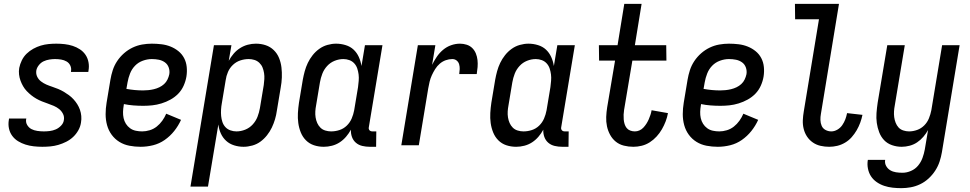

<svg xmlns="http://www.w3.org/2000/svg" viewBox="-20 -755 5040 998"><path d="M200 8Q178 8 155.5 5.5Q133 3 112.5 -3.5Q92 -10 74 -21Q56 -32 43.5 -49Q31 -66 26.5 -87.5Q22 -109 26 -132L27 -139H117L116 -136Q113 -119 121.5 -105Q130 -91 143.5 -84Q157 -77 174 -74.5Q191 -72 208 -72Q223 -72 239 -74Q255 -76 270 -82.5Q285 -89 297.5 -102Q310 -115 312 -131Q315 -148 307.5 -163Q300 -178 287.5 -188Q275 -198 260 -204.5Q245 -211 229 -216.5Q213 -222 198 -228Q183 -234 169 -242Q155 -250 142.5 -260Q130 -270 119 -281.5Q108 -293 100 -307Q92 -321 86.5 -336Q81 -351 79 -368Q77 -385 80 -402Q84 -422 93.5 -441.5Q103 -461 118.5 -476Q134 -491 153 -501.5Q172 -512 192 -518Q212 -524 232.5 -526Q253 -528 273 -528Q295 -528 316.5 -525.5Q338 -523 358 -516.5Q378 -510 395.5 -498.5Q413 -487 424.5 -470Q436 -453 440 -431.5Q444 -410 440 -388L439 -381H349V-384Q352 -400 345.5 -414Q339 -428 326 -435.5Q313 -443 297.5 -445.5Q282 -448 266 -448Q252 -448 236.5 -445.5Q221 -443 207 -436.5Q193 -430 182.5 -417Q172 -404 169 -390Q166 -372 173 -357Q180 -342 193 -332Q206 -322 221 -315.5Q236 -309 251.5 -304Q267 -299 282.5 -292.5Q298 -286 311.5 -278Q325 -270 338 -260.5Q351 -251 362 -239Q373 -227 381.5 -213.5Q390 -200 395.5 -184.5Q401 -169 402.5 -152Q404 -135 401 -118Q398 -97 387 -77.5Q376 -58 360 -43Q344 -28 324 -18Q304 -8 283.5 -2Q263 4 242 6Q221 8 200 8Z M711 8Q681 8 652.5 2.5Q624 -3 600.5 -17.5Q577 -32 560.5 -54.5Q544 -77 536.5 -104.5Q529 -132 529 -161.5Q529 -191 534 -221L554 -341Q558 -365 566 -390Q574 -415 589 -437.5Q604 -460 624.5 -478Q645 -496 669 -507.5Q693 -519 718.5 -523.5Q744 -528 769 -528Q794 -528 819 -525Q844 -522 866.5 -513Q889 -504 907.5 -489Q926 -474 937 -453Q948 -432 950.5 -407Q953 -382 949 -357Q945 -333 934.5 -309.5Q924 -286 906.5 -268Q889 -250 866.5 -237.5Q844 -225 819.5 -217.5Q795 -210 771.5 -207.5Q748 -205 725 -205Q699 -205 673.5 -207Q648 -209 624 -214L623 -207Q620 -190 619.5 -173.5Q619 -157 622.5 -141Q626 -125 634.5 -111.5Q643 -98 656 -88.5Q669 -79 685.5 -75.5Q702 -72 719 -72Q738 -72 758 -78Q778 -84 794.5 -97Q811 -110 823.5 -127.5Q836 -145 844 -164L921 -132Q907 -101 885.5 -74Q864 -47 836 -27.5Q808 -8 775.5 0Q743 8 711 8ZM724 -285Q738 -285 752 -286.5Q766 -288 780.5 -291.5Q795 -295 808.5 -301.5Q822 -308 833 -318Q844 -328 850.5 -341.5Q857 -355 860 -369Q863 -387 857 -404Q851 -421 837 -431Q823 -441 805.5 -444.5Q788 -448 769 -448Q746 -448 722.5 -439.5Q699 -431 682 -413.5Q665 -396 656 -373Q647 -350 643 -327L637 -293Q659 -289 680.5 -287Q702 -285 724 -285Z M970 215 1092 -520H1183L1169 -439Q1180 -459 1194.5 -476Q1209 -493 1228 -505Q1247 -517 1268 -522.5Q1289 -528 1310 -528Q1337 -528 1361 -520Q1385 -512 1403 -494.5Q1421 -477 1430.5 -453.5Q1440 -430 1443 -404.5Q1446 -379 1445 -352.5Q1444 -326 1439 -299L1419 -179Q1416 -157 1409.5 -135Q1403 -113 1393 -92Q1383 -71 1368 -52Q1353 -33 1334 -19Q1315 -5 1291.5 1.5Q1268 8 1246 8Q1221 8 1197 0.5Q1173 -7 1155.5 -23Q1138 -39 1128 -61Q1118 -83 1115 -108L1061 215ZM1209 -72Q1232 -72 1254.5 -81Q1277 -90 1293.5 -108Q1310 -126 1318.5 -148Q1327 -170 1331 -193L1351 -313Q1353 -328 1354 -344Q1355 -360 1352.5 -375.5Q1350 -391 1344.5 -404.5Q1339 -418 1328 -428.5Q1317 -439 1302.5 -443.5Q1288 -448 1273 -448Q1251 -448 1229.5 -441Q1208 -434 1191 -418Q1174 -402 1165 -381Q1156 -360 1153 -338L1133 -218Q1130 -202 1129 -185Q1128 -168 1129.5 -152Q1131 -136 1136 -121Q1141 -106 1151.5 -94.5Q1162 -83 1177.5 -77.5Q1193 -72 1209 -72Z M1663 8Q1636 8 1612 0Q1588 -8 1570.5 -25.5Q1553 -43 1543.5 -66.5Q1534 -90 1530.5 -115.5Q1527 -141 1528.5 -167.5Q1530 -194 1534 -221L1554 -341Q1558 -363 1564 -385Q1570 -407 1580 -428Q1590 -449 1605 -468Q1620 -487 1639.5 -501Q1659 -515 1682 -521.5Q1705 -528 1727 -528Q1752 -528 1776.5 -520.5Q1801 -513 1818 -497Q1835 -481 1845 -459Q1855 -437 1859 -412L1877 -520H1968L1897 -93Q1896 -89 1897 -85Q1898 -81 1900.5 -78Q1903 -75 1907 -73.5Q1911 -72 1916 -72H1936L1935 8H1902Q1882 8 1863 3.5Q1844 -1 1830 -13Q1816 -25 1809.5 -43Q1803 -61 1804 -81Q1794 -62 1779 -44.5Q1764 -27 1745.5 -15Q1727 -3 1705.5 2.5Q1684 8 1663 8ZM1701 -72Q1723 -72 1744.5 -79Q1766 -86 1782.5 -102Q1799 -118 1808 -139Q1817 -160 1821 -182L1841 -302Q1843 -318 1844.5 -335Q1846 -352 1844 -368Q1842 -384 1837 -399Q1832 -414 1821.5 -425.5Q1811 -437 1796 -442.5Q1781 -448 1765 -448Q1742 -448 1719.5 -439Q1697 -430 1680.5 -412Q1664 -394 1655.5 -372Q1647 -350 1643 -327L1623 -207Q1620 -192 1619 -176Q1618 -160 1620.5 -144.5Q1623 -129 1629 -115.5Q1635 -102 1645.5 -91.5Q1656 -81 1671 -76.5Q1686 -72 1701 -72Z M2066 0 2152 -520H2243L2226 -418Q2237 -440 2250.5 -460Q2264 -480 2283 -496Q2302 -512 2325 -520Q2348 -528 2371 -528Q2389 -528 2406 -522.5Q2423 -517 2435 -505Q2447 -493 2453.5 -477Q2460 -461 2462 -443Q2464 -425 2462.5 -406.5Q2461 -388 2458 -370H2367Q2369 -383 2369.5 -396Q2370 -409 2366.5 -421Q2363 -433 2353.5 -440.5Q2344 -448 2331 -448Q2314 -448 2297 -442Q2280 -436 2266 -424Q2252 -412 2242 -396Q2232 -380 2224.5 -363.5Q2217 -347 2213 -330Q2209 -313 2206 -296L2157 0Z M2663 8Q2636 8 2612 0Q2588 -8 2570.5 -25.5Q2553 -43 2543.5 -66.5Q2534 -90 2530.5 -115.5Q2527 -141 2528.5 -167.5Q2530 -194 2534 -221L2554 -341Q2558 -363 2564 -385Q2570 -407 2580 -428Q2590 -449 2605 -468Q2620 -487 2639.5 -501Q2659 -515 2682 -521.5Q2705 -528 2727 -528Q2752 -528 2776.5 -520.5Q2801 -513 2818 -497Q2835 -481 2845 -459Q2855 -437 2859 -412L2877 -520H2968L2897 -93Q2896 -89 2897 -85Q2898 -81 2900.5 -78Q2903 -75 2907 -73.5Q2911 -72 2916 -72H2936L2935 8H2902Q2882 8 2863 3.5Q2844 -1 2830 -13Q2816 -25 2809.5 -43Q2803 -61 2804 -81Q2794 -62 2779 -44.5Q2764 -27 2745.5 -15Q2727 -3 2705.5 2.5Q2684 8 2663 8ZM2701 -72Q2723 -72 2744.5 -79Q2766 -86 2782.5 -102Q2799 -118 2808 -139Q2817 -160 2821 -182L2841 -302Q2843 -318 2844.5 -335Q2846 -352 2844 -368Q2842 -384 2837 -399Q2832 -414 2821.5 -425.5Q2811 -437 2796 -442.5Q2781 -448 2765 -448Q2742 -448 2719.5 -439Q2697 -430 2680.5 -412Q2664 -394 2655.5 -372Q2647 -350 2643 -327L2623 -207Q2620 -192 2619 -176Q2618 -160 2620.5 -144.5Q2623 -129 2629 -115.5Q2635 -102 2645.5 -91.5Q2656 -81 2671 -76.5Q2686 -72 2701 -72Z M3272 8Q3247 8 3223 2Q3199 -4 3181 -18.5Q3163 -33 3151.5 -54Q3140 -75 3135 -98.5Q3130 -122 3131 -147Q3132 -172 3136 -197L3177 -440H3094L3093 -520H3190L3225 -735H3315L3280 -520H3443L3444 -440H3267L3224 -184Q3222 -172 3221.5 -159.5Q3221 -147 3222 -134.5Q3223 -122 3226.5 -110.5Q3230 -99 3237 -90Q3244 -81 3255.5 -76.5Q3267 -72 3280 -72Q3292 -72 3303.5 -77Q3315 -82 3324 -91.5Q3333 -101 3340 -112Q3347 -123 3352 -134.5Q3357 -146 3361 -158Q3365 -170 3367 -182L3452 -167Q3448 -145 3440 -124Q3432 -103 3420.5 -83Q3409 -63 3393 -45.5Q3377 -28 3357.5 -15.5Q3338 -3 3316 2.5Q3294 8 3272 8Z M3711 8Q3681 8 3652.5 2.5Q3624 -3 3600.5 -17.5Q3577 -32 3560.5 -54.5Q3544 -77 3536.5 -104.5Q3529 -132 3529 -161.5Q3529 -191 3534 -221L3554 -341Q3558 -365 3566 -390Q3574 -415 3589 -437.5Q3604 -460 3624.5 -478Q3645 -496 3669 -507.5Q3693 -519 3718.5 -523.5Q3744 -528 3769 -528Q3794 -528 3819 -525Q3844 -522 3866.5 -513Q3889 -504 3907.5 -489Q3926 -474 3937 -453Q3948 -432 3950.5 -407Q3953 -382 3949 -357Q3945 -333 3934.5 -309.5Q3924 -286 3906.5 -268Q3889 -250 3866.5 -237.5Q3844 -225 3819.5 -217.5Q3795 -210 3771.5 -207.5Q3748 -205 3725 -205Q3699 -205 3673.5 -207Q3648 -209 3624 -214L3623 -207Q3620 -190 3619.5 -173.5Q3619 -157 3622.5 -141Q3626 -125 3634.5 -111.5Q3643 -98 3656 -88.5Q3669 -79 3685.5 -75.5Q3702 -72 3719 -72Q3738 -72 3758 -78Q3778 -84 3794.5 -97Q3811 -110 3823.5 -127.5Q3836 -145 3844 -164L3921 -132Q3907 -101 3885.5 -74Q3864 -47 3836 -27.5Q3808 -8 3775.5 0Q3743 8 3711 8ZM3724 -285Q3738 -285 3752 -286.5Q3766 -288 3780.5 -291.5Q3795 -295 3808.5 -301.5Q3822 -308 3833 -318Q3844 -328 3850.5 -341.5Q3857 -355 3860 -369Q3863 -387 3857 -404Q3851 -421 3837 -431Q3823 -441 3805.5 -444.5Q3788 -448 3769 -448Q3746 -448 3722.5 -439.5Q3699 -431 3682 -413.5Q3665 -396 3656 -373Q3647 -350 3643 -327L3637 -293Q3659 -289 3680.5 -287Q3702 -285 3724 -285Z M4290 8Q4267 8 4245 3Q4223 -2 4205 -14.5Q4187 -27 4175 -45Q4163 -63 4157.5 -85Q4152 -107 4153 -130Q4154 -153 4158 -176L4237 -655H4113L4112 -735H4341L4247 -163Q4244 -147 4244.5 -131Q4245 -115 4251 -101Q4257 -87 4271 -79.5Q4285 -72 4301 -72Q4317 -72 4332.5 -81Q4348 -90 4358 -104.5Q4368 -119 4374 -135Q4380 -151 4383 -167L4463 -158Q4459 -138 4451.5 -117.5Q4444 -97 4433 -78Q4422 -59 4407 -42Q4392 -25 4372.5 -13.5Q4353 -2 4332 3Q4311 8 4290 8Z M4665 223Q4642 223 4619.5 220.5Q4597 218 4576 211Q4555 204 4537 191.5Q4519 179 4507.5 161.5Q4496 144 4491.5 121.5Q4487 99 4491 76H4581Q4578 93 4586 107.5Q4594 122 4607.5 130Q4621 138 4637.5 140.5Q4654 143 4671 143Q4693 143 4715 133.5Q4737 124 4752 106Q4767 88 4775 66Q4783 44 4787 22L4804 -79Q4794 -61 4779.5 -44Q4765 -27 4747 -15Q4729 -3 4708 2.5Q4687 8 4667 8Q4641 8 4616.5 -0.5Q4592 -9 4575.5 -26.5Q4559 -44 4550 -67.5Q4541 -91 4537.5 -116Q4534 -141 4536 -167.5Q4538 -194 4542 -221L4592 -520H4683L4631 -207Q4628 -192 4627 -176.5Q4626 -161 4628 -146Q4630 -131 4635.5 -117Q4641 -103 4650.5 -92.5Q4660 -82 4675 -77Q4690 -72 4705 -72Q4726 -72 4747 -79.5Q4768 -87 4784 -103Q4800 -119 4808.5 -140Q4817 -161 4821 -182L4877 -520H4968L4876 36Q4872 60 4864 84.5Q4856 109 4841.5 131.5Q4827 154 4807 172.5Q4787 191 4763 202.5Q4739 214 4714 218.5Q4689 223 4665 223Z"/></svg>

Font: Iosevka Medium
Style: Italic
Weight: 500
Italic angle: -9°
Monospace: yes
Designer: Belleve Invis
Foundry: Belleve Invis
Version: Version 32.5.0; ttfautohint (v1.8.4)